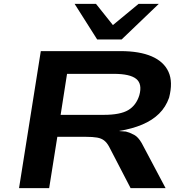

<svg xmlns="http://www.w3.org/2000/svg" viewBox="-20 -968 948 988"><path d="M78 0 190 -705H600Q698 -705 760.5 -678Q823 -651 847 -598.5Q871 -546 850 -465Q833 -417 798.5 -383Q764 -349 712 -327Q660 -305 592 -294L600 -293L628 -291Q650 -285 670.5 -274Q691 -263 709 -232L832 0H652L541 -214Q530 -234 516 -245Q502 -256 480 -260Q458 -264 420 -264H275L233 0ZM292 -377H514Q599 -377 640 -401.5Q681 -426 697 -478Q713 -536 681 -562Q649 -588 565 -588H325ZM480 -765 364 -948H474L561 -839L693 -948H797L606 -765Z"/></svg>

Font: Nunito Sans 7pt Expanded
Style: Bold Italic
Weight: 700
Width: 7
Italic angle: -9°
Designer: Vernon Adams
Foundry: Vernon Adams
Version: Version 3.101;gftools[0.9.27]